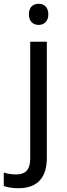

<svg xmlns="http://www.w3.org/2000/svg" viewBox="-75 -757 353 1017"><path d="M78 -681C78 -643 101 -625 130 -625C157 -625 181 -643 181 -681C181 -720 157 -737 130 -737C101 -737 78 -720 78 -681ZM22 240C127 240 173 180 173 80V-536H85V83C85 148 54 167 11 167C-15 167 -35 163 -55 157V228C-37 235 -12 240 22 240Z"/></svg>

Font: Noto Sans Sunuwar
Style: Regular
Weight: 400
Designer: Anshuman Pandey
Foundry: Jamra Patel LLC
Version: Version 1.000